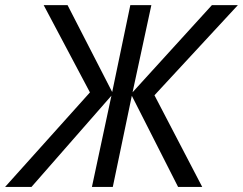

<svg xmlns="http://www.w3.org/2000/svg" viewBox="-68 -734 954 754"><path d="M285.2 -371.1 103.5 -713.9H197.3L372.6 -372.6L443.8 -713.9H526.4L452.6 -371.6L764.2 -713.9H866.2L538.6 -359.9L726.1 0H631.3L449.7 -357.9L375 0H293L369.6 -358.4L55.7 0H-47.9Z"/></svg>

Font: Viking Open Sans
Style: Italic
Weight: 400
Italic angle: -12°
Foundry: Ascender Corporation
Version: Version 2.000